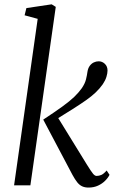

<svg xmlns="http://www.w3.org/2000/svg" viewBox="-20 -836 528 866"><path d="M43.5 0 150 -751 91 -767 99 -799.5 213 -816.5 231.5 -805 117 0ZM379 10Q362.5 10 350.2 4.2Q338 -1.5 328 -14.2Q318 -27 307 -47L175 -296.5Q229 -332 262 -356Q295 -380 314.8 -399Q334.5 -418 348.5 -437.5Q363 -458.5 367.8 -477.8Q372.5 -497 374.5 -512.5Q377 -528.5 384.8 -539Q392.5 -549.5 403.2 -554.5Q414 -559.5 425 -559.5Q441 -559.5 453 -548Q465 -536.5 465 -518Q465 -505.5 460 -489.2Q455 -473 443.5 -456Q429.5 -436 411.2 -418.8Q393 -401.5 367.8 -383.8Q342.5 -366 308.5 -344.5Q274.5 -323 228.5 -294.5L232.5 -320L372 -93.5Q391.5 -62 399.8 -52.2Q408 -42.5 415.5 -42.5Q426.5 -42.5 437 -47Q447.5 -51.5 461 -67L474 -47.5Q467.5 -34 454.2 -20.8Q441 -7.5 422.2 1.2Q403.5 10 379 10Z"/></svg>

Font: Merriweather 24pt SemiCondensed Light
Style: Italic
Weight: 300
Width: 4
Italic angle: -7.8°
Designer: Eben Sorkin
Foundry: Eben Sorkin
Version: Version 2.101